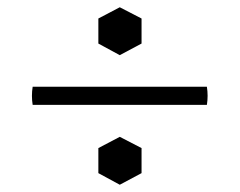

<svg xmlns="http://www.w3.org/2000/svg" viewBox="-20 -629 660 529"><path d="M550 -340H70Q66 -365 70 -390H550Q554 -365 550 -340ZM310 -252 370 -221V-152L310 -120L251 -152V-221ZM310 -609 370 -578V-509L310 -477L251 -509V-578Z"/></svg>

Font: Poltawski Nowy SemiBold
Style: Regular
Weight: 600
Version: Version 1.001;gftools[0.9.25]